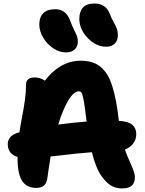

<svg xmlns="http://www.w3.org/2000/svg" viewBox="-20 -1098 820 1085"><path d="M580.1 -834Q522.5 -834 475.3 -883.5Q428.2 -933.1 428.2 -991.2Q428.2 -1032.7 449.2 -1055.4Q470.2 -1078.1 514.2 -1078.1Q579.1 -1078.1 601.1 -1018.1Q609.4 -996.1 621.8 -974.1Q634.3 -952.1 640.1 -936.3Q646 -920.4 646 -897.9Q646 -868.7 628.2 -851.3Q610.4 -834 580.1 -834ZM353 -801.8Q315.9 -801.8 280.5 -825.4Q245.1 -849.1 223.6 -886Q202.1 -922.9 202.1 -960Q202.1 -1000.5 224.4 -1023.2Q246.6 -1045.9 293 -1045.9Q353.5 -1045.9 377 -980Q385.7 -955.6 397.5 -931.9Q409.2 -908.2 414.6 -894Q419.9 -879.9 419.9 -862.8Q419.9 -835 401.9 -818.4Q383.8 -801.8 353 -801.8ZM670.9 -33.2Q635.7 -33.2 609.4 -48.1Q583 -63 557.1 -98.1Q522.5 -144 499 -237.8Q432.6 -233.4 266.1 -213.9Q253.9 -139.2 249 -101.1Q245.6 -65.9 230.2 -51Q214.8 -36.1 184.1 -36.1Q131.3 -36.1 105.2 -75.7Q79.1 -115.2 79.1 -204.1V-210.9Q23.9 -228.5 23.9 -284.2Q23.9 -331.5 85 -349.1Q85.9 -349.1 87.4 -349.6Q88.9 -350.1 89.8 -350.1Q94.2 -382.3 105 -438.2Q115.7 -494.1 121.3 -536.6Q127 -579.1 127 -619.1Q127 -660.2 175.8 -660.2Q208 -660.2 233.9 -642.1Q272.5 -694.8 324.7 -724.9Q377 -754.9 433.1 -754.9Q469.7 -754.9 497.8 -746.8Q525.9 -738.8 547.9 -720.5Q569.8 -702.1 585.9 -676.3Q602.1 -650.4 614.5 -610.8Q627 -571.3 635.7 -524.9Q644.5 -478.5 651.9 -415Q705.6 -412.1 727.8 -392.8Q750 -373.5 750 -339.8Q750 -310.5 733.2 -287.8Q716.3 -265.1 686 -252.9Q695.8 -223.1 711.2 -189.2Q726.6 -155.3 734.4 -134Q742.2 -112.8 742.2 -95.2Q742.2 -33.2 670.9 -33.2ZM424.8 -582Q397.9 -582 367.2 -532.5Q336.4 -482.9 309.1 -394Q398.4 -406.2 469.2 -411.1Q460.4 -490.7 453.4 -528.1Q446.3 -565.4 440.7 -573.7Q435.1 -582 424.8 -582Z"/></svg>

Font: Shantell Sans Bouncy
Style: Regular
Weight: 800
Designer: Stephen Nixon, Anya Danilova, Shantell Martin
Foundry: Arrow Type
Version: Version 1.006;[9816181b4]